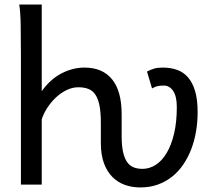

<svg xmlns="http://www.w3.org/2000/svg" viewBox="-20 -801 924 833"><path d="M617.7 -490.7Q635.3 -499.5 649.7 -503.7Q664.1 -507.8 686 -507.8Q719.2 -507.8 747.1 -498.3Q774.9 -488.8 794.9 -466.3Q814.9 -443.8 826.2 -406.7Q837.4 -369.6 837.4 -314.9Q837.4 -272 830.6 -231.2Q823.7 -190.4 809.8 -154.1Q795.9 -117.7 775.1 -87.2Q754.4 -56.6 726.8 -34.7Q699.2 -12.7 664.6 -0.2Q629.9 12.2 588.4 12.2Q553.7 12.2 522.7 1.5Q491.7 -9.3 468.3 -32.5Q444.8 -55.7 431.2 -92.3Q417.5 -128.9 417.5 -180.7V-268.6Q417.5 -314.5 411.4 -344.2Q405.3 -374 393.1 -391.4Q380.9 -408.7 362.5 -415.5Q344.2 -422.4 319.8 -422.4Q293.5 -422.4 268.3 -409.9Q243.2 -397.5 222.2 -377.7Q201.2 -357.9 185.1 -333Q168.9 -308.1 161.1 -283.2V0H70.8V-551.8Q70.8 -630.9 69.8 -690.2Q68.8 -749.5 63.5 -781.2H161.1V-405.3Q197.3 -456.5 246.1 -482.2Q294.9 -507.8 346.7 -507.8Q424.8 -507.8 466.3 -456.8Q507.8 -405.8 507.8 -305.2V-210Q507.8 -168.9 513.9 -141.6Q520 -114.3 531.5 -97.9Q543 -81.5 559.8 -75Q576.7 -68.4 598.1 -68.4Q627.9 -68.4 655 -85.4Q682.1 -102.5 702.6 -136.5Q723.1 -170.4 735.1 -220.7Q747.1 -271 747.1 -336.9Q747.1 -382.8 731.4 -406.2Q715.8 -429.7 690.9 -429.7Q682.6 -429.7 676.3 -429.2Q669.9 -428.7 664.3 -427.5Q658.7 -426.3 652.8 -423.8Q647 -421.4 639.6 -417.5Z"/></svg>

Font: Andika FrenchTight
Style: Regular
Weight: 400
Designer: Victor Gaultney, Annie Olsen, Julie Remington, Don Collingsworth, Eric Hays, Becca Hirsbrunner
Foundry: SIL International
Version: Version 5.000 ; Dig1 Dig4Opn Dig7 LnSpcTght